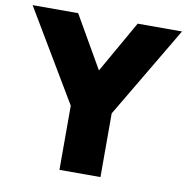

<svg xmlns="http://www.w3.org/2000/svg" viewBox="-87 -776 832 853"><g transform="rotate(10 329.0 -350.0)"><path d="M236.5 0V-289.5L-8 -700H197.5L332.5 -465.5L466 -700H666L421.5 -287.5V0Z"/></g></svg>

Font: Geologica ExtraBold
Style: Regular
Weight: 800
Designer: Sindre Bremnes, Frode Helland
Foundry: Monokrom Skriftforlag AS
Version: Version 1.010;gftools[0.9.28]